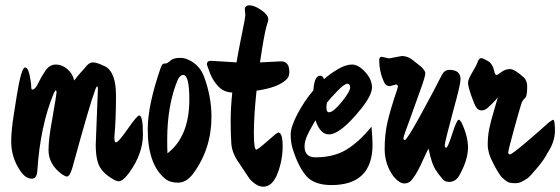

<svg xmlns="http://www.w3.org/2000/svg" viewBox="-20 -734 2101 720"><path d="M347 -398Q347 -410 345 -410Q341 -410 336 -394Q318 -348 252 -107Q242 -72 231 -72Q226 -72 213 -80Q162 -117 162 -171Q162 -214 176 -288Q192 -380 192 -387.5Q192 -395 189.5 -395Q187 -395 182 -385Q131 -263 120 -94Q118 -64 100 -64Q76 -64 57 -92Q22 -142 22 -204Q22 -243 31.5 -303Q41 -363 43 -376Q60 -481 74 -481Q85 -481 91 -452.5Q97 -424 97 -411Q97 -398 101 -398Q112 -398 123 -421.5Q134 -445 150 -468.5Q166 -492 189.5 -492Q213 -492 233 -474.5Q253 -457 258 -432Q270 -449 298 -479Q313 -500 328.5 -500Q344 -500 374 -485Q415 -464 415 -375Q415 -286 409 -222V-215Q409 -200 415 -200Q424 -200 459 -250.5Q494 -301 502 -301Q516 -301 516 -229.5Q516 -158 465 -87Q441 -54 424 -54L413 -57Q373 -78 356 -105Q339 -132 339 -191Z M703 -81Q678 -49 647.5 -49Q617 -49 599 -64Q534 -118 534 -249Q534 -340 583 -481Q587 -491 590 -493.5Q593 -496 600.5 -496Q608 -496 619 -506.5Q630 -517 655.5 -517Q681 -517 707 -498Q733 -479 745 -447Q773 -372 773 -296Q773 -175 703 -81ZM667 -453Q656 -453 647 -436Q607 -341 607 -209Q607 -176 608 -159Q690 -222 690 -361Q690 -453 667 -453Z M1034 -504Q1065 -504 1065 -464Q1065 -444 1052 -434Q1020 -405 942 -394Q932 -299 932 -236Q932 -173 941 -173Q947 -173 983 -205Q1019 -237 1023 -237Q1040 -237 1040 -185.5Q1040 -134 1021 -84Q1002 -34 967 -34Q952 -34 937 -44.5Q922 -55 914.5 -65.5Q907 -76 893.5 -97Q880 -118 877 -122Q850 -159 847.5 -195.5Q845 -232 845 -281Q845 -330 851 -387Q820 -388 799.5 -409Q779 -430 767.5 -459.5Q756 -489 756 -493Q756 -506 771 -506L867 -500Q872 -531 883 -586Q900 -666 900 -679L898 -698Q898 -714 916 -714Q934 -714 960 -696Q986 -678 986 -662Q986 -655 979 -634Q970 -602 955 -500Z M1223 -40Q1159 -40 1129.5 -73Q1100 -106 1078 -174Q1070 -200 1070 -229.5Q1070 -259 1096.5 -308.5Q1123 -358 1155 -395Q1159 -450 1180 -450Q1191 -450 1195 -437Q1216 -456 1246 -474Q1276 -492 1300 -492Q1324 -492 1349.5 -464Q1375 -436 1375 -406.5Q1375 -377 1334 -326Q1257 -230 1213 -230Q1181 -230 1163 -283Q1162 -281 1153.5 -266.5Q1145 -252 1141.5 -245Q1138 -238 1132 -226Q1122 -203 1122 -185Q1122 -144 1163 -144Q1231 -144 1278.5 -172.5Q1326 -201 1373 -259Q1377 -215 1377 -192Q1377 -40 1223 -40ZM1206 -349Q1204 -337 1204 -331Q1204 -313 1214 -313Q1230 -313 1261.5 -352Q1293 -391 1293 -405.5Q1293 -420 1282.5 -420Q1272 -420 1246.5 -394Q1221 -368 1206 -349Z M1487 -524Q1510 -524 1530 -507Q1532 -505 1542.5 -497Q1553 -489 1559 -484Q1575 -469 1575 -458.5Q1575 -448 1557 -398Q1539 -348 1519 -292Q1493 -223 1493 -216Q1493 -209 1498 -209Q1506 -209 1558 -304Q1610 -399 1637 -453Q1647 -472 1665 -472Q1707 -472 1707 -437Q1707 -417 1681 -324Q1648 -201 1648 -190.5Q1648 -180 1653.5 -180Q1659 -180 1676 -232.5Q1693 -285 1700 -285Q1704 -285 1710 -276Q1735 -224 1735 -180Q1735 -136 1704 -79Q1690 -52 1665 -52Q1649 -52 1642 -60Q1622 -83 1618 -91Q1599 -115 1587 -177Q1580 -164 1569 -140Q1546 -87 1527 -63Q1515 -46 1496.5 -46Q1478 -46 1456 -72Q1423 -117 1422.5 -173Q1422 -229 1433.5 -278Q1445 -327 1469 -397L1472 -409Q1472 -417 1465 -417L1442 -411Q1425 -411 1418 -431Q1402 -467 1402 -509Q1402 -521 1412 -521L1439 -515Z M2033 -160Q2021 -136 1994.5 -104.5Q1968 -73 1959 -66Q1932 -47 1915.5 -47Q1899 -47 1891 -49Q1883 -51 1875.5 -57.5Q1868 -64 1863.5 -67.5Q1859 -71 1852.5 -81.5Q1846 -92 1844 -95Q1842 -98 1835 -111Q1828 -124 1828 -125Q1809 -160 1809 -191.5Q1809 -223 1814.5 -250.5Q1820 -278 1832 -318Q1844 -358 1847 -369Q1832 -350 1807 -328Q1797 -320 1785.5 -320Q1774 -320 1766.5 -330.5Q1759 -341 1747 -376Q1735 -411 1735 -423.5Q1735 -436 1751 -462.5Q1767 -489 1770 -498Q1775 -516 1785 -516Q1790 -516 1809 -505.5Q1828 -495 1834 -465Q1836 -453 1843 -453Q1846 -453 1860.5 -464Q1875 -475 1892.5 -475Q1910 -475 1945 -443Q1957 -431 1957 -409Q1957 -387 1954.5 -378Q1952 -369 1949 -366Q1940 -359 1935.5 -346.5Q1931 -334 1908.5 -252.5Q1886 -171 1886 -163Q1886 -155 1892 -155Q1900 -155 1956 -203Q2012 -251 2037 -274Q2052 -285 2054 -285Q2061 -285 2061 -243.5Q2061 -202 2033 -160Z"/></svg>

Font: Ma Shan Zheng
Style: Regular
Weight: 400
Designer: ZhongQi
Foundry: ZhongQi
Version: Version 2.001